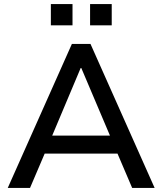

<svg xmlns="http://www.w3.org/2000/svg" viewBox="-20 -920 794 940"><path d="M18 0 332 -705H423L737 0H627L542 -199L590 -168H164L212 -199L127 0ZM375 -587 225 -231 200 -256H554L529 -231L378 -587ZM421 -796V-900H527V-796ZM229 -796V-900H335V-796Z"/></svg>

Font: NunitoSans_10ptSemiBold
Style: Regular
Weight: 600
Designer: Vernon Adams
Foundry: Vernon Adams
Version: Version 3.101;gftools[0.9.27]